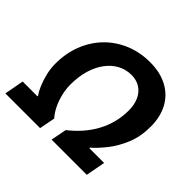

<svg xmlns="http://www.w3.org/2000/svg" viewBox="-168 -844 1024 1024"><g transform="rotate(45 344.0 -332.0)"><path d="M-7.6 0 12.8 -110H124.6V-114Q112 -131.5 99.1 -161.4Q86.2 -191.4 77.4 -227.7Q68.6 -264 68.6 -300.3Q68.6 -380.7 95.2 -447.3Q121.7 -514 169.4 -562.4Q217.1 -610.8 281.4 -637.3Q345.7 -663.8 420.3 -663.8Q496.5 -663.8 551.6 -634.7Q606.8 -605.7 636.5 -551.4Q666.2 -497.2 666.2 -422.7Q666.2 -348 641.7 -288.8Q617.2 -229.5 582.3 -185.6Q547.5 -141.7 515.6 -114V-110H627L606.5 0H340.8L358.4 -89.2Q396.9 -119.3 427.6 -154.5Q458.3 -189.7 479.4 -229.2Q500.6 -268.7 511.5 -311.9Q522.4 -355.1 522.4 -400.9Q522.4 -444.5 507.7 -476.8Q493 -509.1 465.3 -527.3Q437.5 -545.5 398.1 -545.5Q356.9 -545.5 321.3 -526.4Q285.7 -507.3 259.4 -471.8Q233.1 -436.4 218.6 -387.7Q204.1 -338.9 204.1 -279.5Q204.1 -245.3 212.4 -210Q220.7 -174.7 235.9 -143.4Q251 -112 271.5 -89.2L254.3 0Z"/></g></svg>

Font: Source Sans 3 VF
Style: Italic
Weight: 200
Italic angle: -11°
Designer: Paul D. Hunt
Foundry: Adobe Systems Incorporated
Version: Version 3.042;hotconv 1.0.118;makeotfexe 2.5.65603